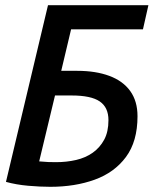

<svg xmlns="http://www.w3.org/2000/svg" viewBox="-20 -713 600 740"><path d="M174 7Q135 7 89 3Q43 -1 3 -12L165 -693H552L531 -600H254L216 -440H278Q349 -440 401.5 -420.5Q454 -401 482 -362Q510 -323 510 -265Q510 -168 465.5 -108Q421 -48 345 -20.5Q269 7 174 7ZM196 -88Q237 -88 273.5 -96.5Q310 -105 337.5 -124.5Q365 -144 381.5 -174.5Q398 -205 398 -250Q398 -299 364.5 -322Q331 -345 256 -345H192L131 -91Q152 -89 166 -88.5Q180 -88 196 -88Z"/></svg>

Font: Ubuntu Sans Mono Medium
Style: Italic
Weight: 500
Italic angle: -13.5°
Monospace: yes
Designer: Dalton Maag Ltd
Foundry: Dalton Maag Ltd
Version: Version 1.006